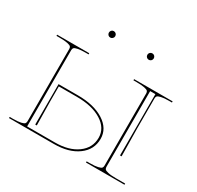

<svg xmlns="http://www.w3.org/2000/svg" viewBox="-148 -864 1066 1037"><g transform="rotate(30 385.0 -345.0)"><path d="M266.8 -655.8Q261.2 -661.6 261.2 -669.9Q261.2 -678.2 266.8 -684.1Q272.5 -689.9 280.8 -689.9Q289.1 -689.9 294.9 -684.1Q300.8 -678.2 300.8 -669.9Q300.8 -661.6 294.9 -655.8Q289.1 -649.9 280.8 -649.9Q272.5 -649.9 266.8 -655.8ZM506.8 -655.8Q501 -661.6 501 -669.9Q501 -678.2 506.8 -684.1Q512.7 -689.9 521 -689.9Q529.3 -689.9 535.2 -684.1Q541 -678.2 541 -669.9Q541 -661.6 535.2 -655.8Q529.3 -649.9 521 -649.9Q512.7 -649.9 506.8 -655.8ZM645 -125V-507.3H612.3V-35.2Q612.3 -26.4 616.5 -21Q620.6 -15.6 637.9 -11.5Q655.3 -7.3 687.5 -7.3H745.1V0H504.9V-7.3H524.9Q557.1 -7.3 574.5 -11.5Q591.8 -15.6 595.9 -21Q600.1 -26.4 600.1 -35.2V-486.3Q600.1 -495.1 595.5 -500.2Q590.8 -505.4 573.7 -509Q556.6 -512.7 524.9 -512.7H504.9V-520H745.1V-512.7H727.5Q695.3 -512.7 678 -508.5Q660.6 -504.4 656.5 -499Q652.3 -493.7 652.3 -484.9V-300.3L654.8 -125ZM120.1 -486.3Q120.1 -495.1 115.5 -500.2Q110.8 -505.4 93.8 -509Q76.7 -512.7 44.9 -512.7H24.9V-520H225.1V-512.7H207.5Q175.8 -512.7 158.7 -509Q141.6 -505.4 137 -500.2Q132.3 -495.1 132.3 -486.3V-9.8H305.2Q392.1 -9.8 444.8 -48.3Q497.6 -86.9 497.6 -149.9Q497.6 -209.5 439.2 -246.1Q380.9 -282.7 285.2 -282.7H172.4V-189.9L174.8 -40.5H165V-292.5H285.2Q386.2 -292.5 448 -253.2Q509.8 -213.9 509.8 -149.9Q509.8 -82.5 453.6 -41.3Q397.5 0 305.2 0H24.9V-7.3H44.9Q77.1 -7.3 94.5 -11.5Q111.8 -15.6 116 -21Q120.1 -26.4 120.1 -35.2Z"/></g></svg>

Font: ZnikomitNo25
Style: Regular
Weight: 100
Designer: gluk
Foundry: gluk
Version: Version 0.56